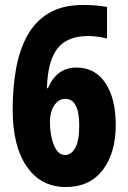

<svg xmlns="http://www.w3.org/2000/svg" viewBox="-20 -743 517 773"><path d="M31 -302Q31 -387 44 -462.5Q57 -538 88.5 -597Q120 -656 175.5 -689.5Q231 -723 315 -723Q366 -723 411 -715V-588Q371 -598 334 -598Q251 -598 211.5 -548Q172 -498 169 -388H173Q208 -471 288 -471Q363 -471 404.5 -408.5Q446 -346 446 -240Q446 -127 393.5 -58.5Q341 10 245 10Q145 10 88 -72Q31 -154 31 -302ZM242 -119Q267 -119 283 -147.5Q299 -176 299 -237Q299 -345 243 -345Q215 -345 198 -318Q181 -291 181 -253Q181 -199 197 -159Q213 -119 242 -119Z"/></svg>

Font: Noto Sans Gujarati ExtraCondensed ExtraBold
Style: Regular
Weight: 800
Width: 2
Designer: Jelle Bosma - Monotype Design Team, Universal Thirst
Foundry: Monotype Imaging Inc.
Version: Version 2.106; ttfautohint (v1.8.4.7-5d5b)